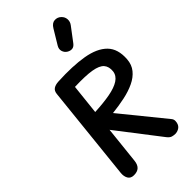

<svg xmlns="http://www.w3.org/2000/svg" viewBox="-402 -1500 1610 1610"><g transform="rotate(-45 403.5 -695.0)"><path d="M159 0Q121 0 105.5 -27.2Q90 -54.5 94 -92.5L183 -940.5Q186.5 -973.5 208 -987.8Q229.5 -1002 265.5 -1004Q442.5 -1013 566.2 -991.8Q690 -970.5 752 -907.8Q814 -845 805.5 -728.5Q801 -668 767.2 -626.5Q733.5 -585 677.8 -558.5Q622 -532 551.5 -517Q481 -502 403 -493.5L715.5 -109Q727 -94.5 726.2 -74.8Q725.5 -55 718.5 -40.5Q709.5 -21 689.5 -10.5Q669.5 0 648 0Q632.5 0 613.5 -5.2Q594.5 -10.5 575.5 -35L283 -414.5L247.5 -82Q243 -41 221.5 -20.5Q200 0 159 0ZM303.5 -605Q406.5 -610 482.2 -624Q558 -638 601.2 -666Q644.5 -694 650.5 -740Q656 -792.5 629.5 -823.5Q603 -854.5 532 -866.5Q461 -878.5 332.5 -874ZM497.5 -1127Q474.5 -1141 466.2 -1167.2Q458 -1193.5 474.5 -1221L551.5 -1348.5Q575.5 -1388.5 608.2 -1390.2Q641 -1392 664 -1370.5Q687.5 -1349.5 689.8 -1319.5Q692 -1289.5 673.5 -1265L581 -1142.5Q562.5 -1118 540.8 -1116Q519 -1114 497.5 -1127Z"/></g></svg>

Font: Edu NSW ACT Hand
Style: Regular
Weight: 400
Designer: Tina and Corey Anderson, Eben Sorkin, Mirko Velimirovic
Foundry: Sorkin Type Co.
Version: Version 2.000